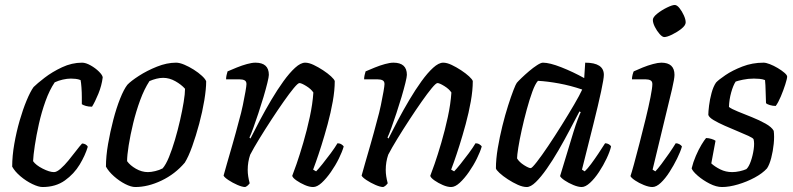

<svg xmlns="http://www.w3.org/2000/svg" viewBox="-20 -752 3190 772"><path d="M151 0Q135 0 110 -12Q85 -24 62.5 -43Q40 -62 29 -82Q29 -125 37.5 -173.5Q46 -222 59 -267Q72 -312 87 -348Q102 -384 115 -402Q129 -416 159.5 -439.5Q190 -463 229.5 -481.5Q269 -500 310 -500Q325 -500 344.5 -489Q364 -478 378 -464Q392 -450 393 -441Q389 -408 375.5 -375Q362 -342 350 -323Q336 -323 325.5 -326Q315 -329 309 -333Q309 -342 309 -361.5Q309 -381 307.5 -401Q306 -421 304 -430Q294 -434 283.5 -435Q273 -436 265 -436Q250 -436 232.5 -432Q215 -428 200 -421Q179 -390 163 -345.5Q147 -301 136.5 -254Q126 -207 120 -167Q114 -127 113 -104Q124 -88 151.5 -74Q179 -60 197 -60Q208 -60 223.5 -73.5Q239 -87 255 -106.5Q271 -126 285.5 -145Q300 -164 310 -175Q318 -175 324.5 -171Q331 -167 333 -162Q323 -128 300.5 -90.5Q278 -53 241 -26.5Q204 0 151 0Z M524 0Q507 0 483.5 -12Q460 -24 438.5 -43Q417 -62 406 -82Q406 -124 414.5 -173Q423 -222 435.5 -270Q448 -318 463 -355.5Q478 -393 492 -411Q506 -426 538.5 -447Q571 -468 611 -484Q651 -500 688 -500Q702 -500 721 -492Q740 -484 759 -472Q778 -460 792 -447Q806 -434 809 -425Q809 -394 801.5 -348.5Q794 -303 781 -254.5Q768 -206 753 -164Q738 -122 723 -98Q684 -52 629.5 -26Q575 0 524 0ZM575 -60Q587 -60 604 -64Q621 -68 634 -75Q647 -90 659.5 -120.5Q672 -151 683.5 -190Q695 -229 704 -268.5Q713 -308 718.5 -341.5Q724 -375 724 -395Q709 -412 685 -425.5Q661 -439 636 -439Q623 -439 609 -435.5Q595 -432 581 -426Q560 -394 543.5 -349Q527 -304 515.5 -256.5Q504 -209 497.5 -168Q491 -127 491 -104Q503 -87 526.5 -73.5Q550 -60 575 -60Z M966 0Q954 0 934.5 -8.5Q915 -17 898.5 -28Q882 -39 879 -46Q883 -61 892.5 -94Q902 -127 915 -172Q928 -217 941 -267Q950 -298 956.5 -329.5Q963 -361 967 -384Q971 -407 971 -414Q971 -425 963.5 -429Q956 -433 943 -433H889Q889 -441 891 -450Q893 -459 895 -465Q911 -472 932 -480.5Q953 -489 973 -494.5Q993 -500 1007 -500Q1061 -500 1061 -451Q1061 -443 1055 -418.5Q1049 -394 1039.5 -362Q1030 -330 1019 -297Q1008 -264 998.5 -237.5Q989 -211 983 -199L987 -195Q1004 -229 1025.5 -269.5Q1047 -310 1071 -350.5Q1095 -391 1119.5 -425Q1144 -459 1166.5 -479.5Q1189 -500 1207 -500Q1222 -500 1241 -491Q1260 -482 1279 -469.5Q1298 -457 1311 -445Q1324 -433 1326 -426Q1326 -389 1318 -344Q1310 -299 1297.5 -253Q1285 -207 1272.5 -167.5Q1260 -128 1250.5 -101.5Q1241 -75 1239 -70L1251 -63Q1260 -72 1276.5 -92.5Q1293 -113 1310 -136Q1327 -159 1337 -176Q1346 -176 1353 -171.5Q1360 -167 1362 -163Q1356 -142 1342.5 -114.5Q1329 -87 1310.5 -60.5Q1292 -34 1273.5 -17Q1255 0 1239 0Q1224 0 1205.5 -8Q1187 -16 1172 -26.5Q1157 -37 1155 -45Q1160 -57 1172.5 -93Q1185 -129 1199.5 -178.5Q1214 -228 1225.5 -281Q1237 -334 1240 -380Q1231 -394 1211.5 -406Q1192 -418 1184 -418Q1178 -418 1161 -397.5Q1144 -377 1120.5 -343.5Q1097 -310 1071.5 -271Q1046 -232 1023 -194.5Q1000 -157 986 -130Q976 -101 976 -69Q976 -56 978 -43Q980 -30 984 -15Q982 -12 977.5 -7.5Q973 -3 966 0Z M1521 0Q1509 0 1489.5 -8.5Q1470 -17 1453.5 -28Q1437 -39 1434 -46Q1438 -61 1447.5 -94Q1457 -127 1470 -172Q1483 -217 1496 -267Q1505 -298 1511.5 -329.5Q1518 -361 1522 -384Q1526 -407 1526 -414Q1526 -425 1518.5 -429Q1511 -433 1498 -433H1444Q1444 -441 1446 -450Q1448 -459 1450 -465Q1466 -472 1487 -480.5Q1508 -489 1528 -494.5Q1548 -500 1562 -500Q1616 -500 1616 -451Q1616 -443 1610 -418.5Q1604 -394 1594.5 -362Q1585 -330 1574 -297Q1563 -264 1553.5 -237.5Q1544 -211 1538 -199L1542 -195Q1559 -229 1580.5 -269.5Q1602 -310 1626 -350.5Q1650 -391 1674.5 -425Q1699 -459 1721.5 -479.5Q1744 -500 1762 -500Q1777 -500 1796 -491Q1815 -482 1834 -469.5Q1853 -457 1866 -445Q1879 -433 1881 -426Q1881 -389 1873 -344Q1865 -299 1852.5 -253Q1840 -207 1827.5 -167.5Q1815 -128 1805.5 -101.5Q1796 -75 1794 -70L1806 -63Q1815 -72 1831.5 -92.5Q1848 -113 1865 -136Q1882 -159 1892 -176Q1901 -176 1908 -171.5Q1915 -167 1917 -163Q1911 -142 1897.5 -114.5Q1884 -87 1865.5 -60.5Q1847 -34 1828.5 -17Q1810 0 1794 0Q1779 0 1760.5 -8Q1742 -16 1727 -26.5Q1712 -37 1710 -45Q1715 -57 1727.5 -93Q1740 -129 1754.5 -178.5Q1769 -228 1780.5 -281Q1792 -334 1795 -380Q1786 -394 1766.5 -406Q1747 -418 1739 -418Q1733 -418 1716 -397.5Q1699 -377 1675.5 -343.5Q1652 -310 1626.5 -271Q1601 -232 1578 -194.5Q1555 -157 1541 -130Q1531 -101 1531 -69Q1531 -56 1533 -43Q1535 -30 1539 -15Q1537 -12 1532.5 -7.5Q1528 -3 1521 0Z M2098 0Q2082 0 2062 -9Q2042 -18 2022 -31Q2002 -44 1988.5 -56.5Q1975 -69 1974 -75Q1974 -112 1981.5 -156.5Q1989 -201 2000 -245.5Q2011 -290 2023 -327.5Q2035 -365 2044.5 -389.5Q2054 -414 2058 -419Q2063 -425 2077 -438.5Q2091 -452 2107.5 -466Q2124 -480 2139.5 -490Q2155 -500 2163 -500Q2190 -500 2237 -481.5Q2284 -463 2329 -438L2333 -500Q2408 -500 2408 -451Q2408 -436 2397 -384.5Q2386 -333 2366 -253Q2346 -173 2320 -70L2331 -63Q2342 -73 2356.5 -92.5Q2371 -112 2386 -134.5Q2401 -157 2413 -176Q2421 -176 2428 -172Q2435 -168 2437 -163Q2432 -142 2419 -114.5Q2406 -87 2388.5 -60.5Q2371 -34 2352.5 -17Q2334 0 2319 0Q2305 0 2285.5 -8Q2266 -16 2250.5 -26.5Q2235 -37 2232 -44L2286 -222Q2295 -251 2303 -272Q2311 -293 2315 -301L2310 -304Q2292 -270 2270.5 -229Q2249 -188 2225.5 -147.5Q2202 -107 2178.5 -73.5Q2155 -40 2134.5 -20Q2114 0 2098 0ZM2114 -76Q2119 -76 2138.5 -101Q2158 -126 2184.5 -165.5Q2211 -205 2238.5 -249Q2266 -293 2288.5 -331.5Q2311 -370 2321 -392Q2274 -408 2227.5 -416.5Q2181 -425 2143 -427Q2132 -415 2120.5 -383.5Q2109 -352 2098 -311.5Q2087 -271 2078 -230.5Q2069 -190 2064 -158.5Q2059 -127 2059 -115Q2068 -100 2087 -88Q2106 -76 2114 -76Z M2603 0Q2589 0 2569 -8Q2549 -16 2533.5 -26.5Q2518 -37 2515 -44Q2519 -55 2529 -91.5Q2539 -128 2551.5 -176.5Q2564 -225 2576 -274Q2588 -323 2595.5 -361Q2603 -399 2603 -414Q2603 -425 2595.5 -429Q2588 -433 2576 -433H2521Q2521 -442 2523.5 -451.5Q2526 -461 2528 -465Q2543 -472 2564 -480.5Q2585 -489 2605.5 -494.5Q2626 -500 2639 -500Q2692 -500 2692 -451Q2692 -436 2682 -393Q2672 -350 2652.5 -271Q2633 -192 2604 -70L2615 -63Q2624 -72 2639.5 -92.5Q2655 -113 2670.5 -135.5Q2686 -158 2697 -176Q2705 -176 2712 -172Q2719 -168 2722 -163Q2716 -142 2702.5 -114.5Q2689 -87 2672 -60.5Q2655 -34 2637 -17Q2619 0 2603 0ZM2651 -603Q2643 -603 2632 -615.5Q2621 -628 2613 -644Q2605 -660 2605 -672Q2605 -683 2622.5 -697Q2640 -711 2661.5 -721.5Q2683 -732 2693 -732Q2702 -732 2712 -719.5Q2722 -707 2729.5 -690.5Q2737 -674 2737 -662Q2737 -650 2720 -636.5Q2703 -623 2682.5 -613Q2662 -603 2651 -603Z M2883 0Q2860 0 2833.5 -13.5Q2807 -27 2786 -45Q2765 -63 2761 -75Q2767 -100 2778 -125.5Q2789 -151 2800.5 -170Q2812 -189 2819 -197Q2829 -197 2840.5 -193.5Q2852 -190 2857 -186Q2854 -169 2849.5 -146Q2845 -123 2840 -95Q2854 -82 2876 -71Q2898 -60 2924 -60Q2938 -60 2954 -63.5Q2970 -67 2981 -72Q2991 -81 2999 -104Q3007 -127 3010.5 -152Q3014 -177 3010 -192Q3008 -197 2989.5 -205.5Q2971 -214 2945.5 -224.5Q2920 -235 2894 -246.5Q2868 -258 2849.5 -269Q2831 -280 2828 -290Q2828 -303 2831 -327.5Q2834 -352 2841 -378Q2848 -404 2859 -420Q2869 -431 2897 -450Q2925 -469 2965 -484.5Q3005 -500 3050 -500Q3060 -500 3075.5 -494Q3091 -488 3107 -478.5Q3123 -469 3134 -459.5Q3145 -450 3145 -444Q3145 -436 3137.5 -412.5Q3130 -389 3119.5 -364Q3109 -339 3099 -326Q3087 -326 3075.5 -329.5Q3064 -333 3060 -337Q3059 -356 3058.5 -384Q3058 -412 3056 -430Q3046 -434 3033.5 -435Q3021 -436 3011 -436Q2988 -436 2967 -431.5Q2946 -427 2938 -424Q2928 -409 2920 -380.5Q2912 -352 2911 -322Q2921 -314 2947 -303.5Q2973 -293 3003 -281Q3033 -269 3058 -255Q3083 -241 3091 -226Q3094 -203 3091 -173.5Q3088 -144 3081 -117Q3074 -90 3064 -75Q3046 -55 3014.5 -38Q2983 -21 2947.5 -10.5Q2912 0 2883 0Z"/></svg>

Font: Texturina
Style: Italic
Weight: 400
Italic angle: -11°
Designer: Guillermo Torres Carreño
Foundry: Omnibus-Type
Version: Version 1.002; ttfautohint (v1.8.3)